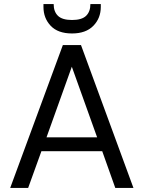

<svg xmlns="http://www.w3.org/2000/svg" viewBox="-20 -921 704 941"><path d="M30 0 288 -700H377L634 0H545L481 -180H183L118 0ZM208 -248H456L332 -594ZM333 -757Q264 -757 228.5 -794.5Q193 -832 193 -887V-901H243Q243 -864 264 -843.5Q285 -823 333 -823Q381 -823 402 -843.5Q423 -864 423 -901H474V-887Q474 -832 437.5 -794.5Q401 -757 333 -757Z"/></svg>

Font: DeepMind Sans
Style: Regular
Weight: 400
Designer: Jonny Pinhorn / Modifications: Colophon Foundry
Foundry: Colophon Foundry
Version: Version 1.002; ttfautohint (v1.8.2)